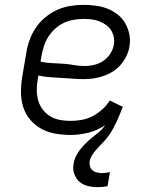

<svg xmlns="http://www.w3.org/2000/svg" viewBox="-20 -548 640 791"><path d="M382 223Q361 223 341 218Q321 213 307 200.5Q293 188 286 168.5Q279 149 283 128Q285 112 292.5 96.5Q300 81 311 67Q322 53 335 40.5Q348 28 362 17Q376 6 389.5 -5.5Q403 -17 413 -32Q380 -10 343 -1Q306 8 270 8Q238 8 207.5 2.5Q177 -3 151 -17Q125 -31 105.5 -53.5Q86 -76 76.5 -104.5Q67 -133 66.5 -164.5Q66 -196 71 -228L88 -328Q92 -355 101.5 -382Q111 -409 127 -433Q143 -457 166.5 -476.5Q190 -496 216 -507.5Q242 -519 269.5 -523.5Q297 -528 324 -528Q350 -528 375.5 -524.5Q401 -521 423.5 -512Q446 -503 465 -488Q484 -473 496 -452Q508 -431 513 -406Q518 -381 513 -355Q510 -336 500.5 -316.5Q491 -297 477 -281Q463 -265 445 -253.5Q427 -242 406.5 -235Q386 -228 366 -225Q346 -222 326 -222Q302 -222 279 -224Q256 -226 232 -227Q208 -228 184.5 -230Q161 -232 138 -237L135 -218Q131 -196 131.5 -174Q132 -152 138 -132Q144 -112 157 -95.5Q170 -79 187.5 -68.5Q205 -58 226.5 -54Q248 -50 270 -50Q293 -50 316 -54Q339 -58 360.5 -69Q382 -80 401 -97Q420 -114 432 -134L486 -108Q480 -93 474 -78Q468 -63 461 -48Q454 -33 446 -18Q438 -3 428 10.5Q418 24 406.5 36.5Q395 49 383 61.5Q371 74 361.5 88Q352 102 349 118Q348 128 351 138Q354 148 361.5 154Q369 160 379 162.5Q389 165 400 165Q408 165 416.5 164Q425 163 433 161L423 219Q413 221 403 222Q393 223 382 223ZM330 -276Q349 -276 369 -281Q389 -286 406 -297.5Q423 -309 434.5 -327Q446 -345 449 -364Q452 -380 448.5 -396Q445 -412 437 -424.5Q429 -437 416 -446Q403 -455 388.5 -460.5Q374 -466 358 -468Q342 -470 325 -470Q305 -470 284 -466.5Q263 -463 243.5 -454Q224 -445 207.5 -430Q191 -415 179.5 -397Q168 -379 161.5 -359Q155 -339 151 -318L147 -294Q170 -289 193 -288Q216 -287 239.5 -285.5Q263 -284 285 -280Q307 -276 330 -276Z"/></svg>

Font: Iosevka Etoile Light
Style: Italic
Weight: 300
Italic angle: -9°
Designer: Belleve Invis
Foundry: Belleve Invis
Version: Version 22.1.2; ttfautohint (v1.8.4)